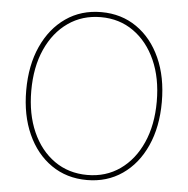

<svg xmlns="http://www.w3.org/2000/svg" viewBox="-53 -789 832 850"><g transform="rotate(5 363.0 -364.0)"><path d="M363.8 9.3Q273.9 9.3 205.8 -37.8Q137.7 -85 99.9 -168.9Q62 -252.9 62 -363.3Q62 -474.6 100.1 -558.6Q138.2 -642.6 206.1 -689.7Q273.9 -736.8 363.8 -736.8Q453.1 -736.8 521 -689.7Q588.9 -642.6 626.7 -558.6Q664.6 -474.6 664.6 -363.3Q664.6 -252.4 626.7 -168.5Q588.9 -84.5 521 -37.6Q453.1 9.3 363.8 9.3ZM363.8 -13.2Q446.3 -13.2 509 -57.4Q571.8 -101.6 606.9 -180.4Q642.1 -259.3 642.1 -363.3Q642.1 -467.8 606.9 -546.6Q571.8 -625.5 509 -669.9Q446.3 -714.4 363.8 -714.4Q281.2 -714.4 218.3 -670.4Q155.3 -626.5 119.9 -547.6Q84.5 -468.8 84.5 -363.3Q84.5 -259.8 119.4 -180.9Q154.3 -102.1 217.3 -57.6Q280.3 -13.2 363.8 -13.2Z"/></g></svg>

Font: Inter 20pt Thin
Style: Regular
Weight: 250
Version: Version 4.001;git-66647c0bb